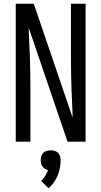

<svg xmlns="http://www.w3.org/2000/svg" viewBox="-20 -755 540 1023"><path d="M64 0V-735H160Q212 -583 263.5 -431.5Q315 -280 367 -128Q367 -138 366.5 -147Q366 -156 366 -165L361 -276Q360 -317 359 -358.5Q358 -400 358 -441V-735H436V0H340L133 -607Q133 -597 133.5 -588Q134 -579 134 -570L139 -459Q140 -418 141 -376.5Q142 -335 142 -294V0ZM239 248 199 209Q212 197 221 182Q230 167 236 151Q227 149 219.5 144.5Q212 140 206.5 132.5Q201 125 199 116.5Q197 108 197 99Q197 88 200 77.5Q203 67 210.5 59.5Q218 52 228.5 49Q239 46 250 46Q261 46 271.5 49Q282 52 289.5 59.5Q297 67 300 77.5Q303 88 303 99Q303 120 299 140.5Q295 161 287 180.5Q279 200 267 217Q255 234 239 248Z"/></svg>

Font: Zed Mono
Style: Regular
Weight: 400
Monospace: yes
Designer: Belleve Invis
Foundry: Belleve Invis
Version: Version 1.0.0; ttfautohint (v1.8.4)